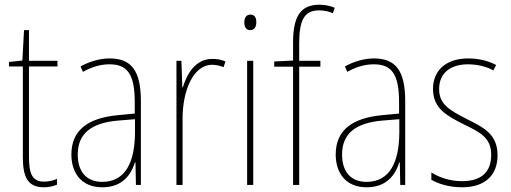

<svg xmlns="http://www.w3.org/2000/svg" viewBox="-20 -785 2170 815"><path d="M167 -14C116 -14 103 -49 103 -119V-503H224V-527H103V-657H82L75 -528L18 -522V-503H77V-120C77 -37 95 10 166 10C190 10 206 5 222 -1V-26C208 -19 188 -14 167 -14Z M445 -537C404 -537 360 -524 322 -503L332 -480C375 -504 412 -512 445 -512C520 -512 552 -471 552 -351V-303L479 -296C355 -284 283 -234 283 -129C283 -53 324 10 414 10C500 10 536 -43 553 -96H555L557 0H578V-356C578 -486 537 -537 445 -537ZM479 -273 553 -279V-220C552 -98 513 -13 414 -13C348 -13 310 -55 310 -129C310 -219 369 -263 479 -273Z M881 -535C809 -535 773 -470 756 -414H754L750 -527H729V0H755V-283C755 -394 797 -510 881 -510C900 -510 916 -505 929 -500L937 -524C920 -532 900 -535 881 -535Z M1043 -723C1023 -723 1017 -706 1017 -690C1017 -672 1024 -657 1042 -657C1060 -657 1068 -671 1068 -691C1068 -707 1063 -723 1043 -723ZM1055 -527H1029V0H1055Z M1340 -502V-527H1250V-600C1250 -701 1272 -741 1335 -741C1354 -741 1375 -737 1393 -729L1401 -752C1384 -759 1362 -765 1336 -765C1254 -765 1224 -713 1224 -604V-528L1144 -524V-502H1224V0H1250V-502Z M1567 -537C1526 -537 1482 -524 1444 -503L1454 -480C1497 -504 1534 -512 1567 -512C1642 -512 1674 -471 1674 -351V-303L1601 -296C1477 -284 1405 -234 1405 -129C1405 -53 1446 10 1536 10C1622 10 1658 -43 1675 -96H1677L1679 0H1700V-356C1700 -486 1659 -537 1567 -537ZM1601 -273 1675 -279V-220C1674 -98 1635 -13 1536 -13C1470 -13 1432 -55 1432 -129C1432 -219 1491 -263 1601 -273Z M2092 -126C2092 -218 2030 -245 1957 -282C1888 -318 1844 -342 1844 -407C1844 -476 1893 -512 1967 -512C2006 -512 2047 -502 2074 -486L2086 -509C2055 -526 2013 -537 1968 -537C1869 -537 1818 -482 1818 -408C1818 -324 1876 -294 1951 -256C2019 -223 2065 -200 2065 -128C2065 -57 2026 -16 1941 -16C1893 -16 1847 -30 1811 -53V-22C1838 -6 1885 10 1941 10C2042 10 2092 -44 2092 -126Z"/></svg>

Font: Noto Sans Sinhala Condensed Thin
Style: Regular
Weight: 100
Width: 3
Designer: Jelle Bosma - Monotype Design Team
Foundry: Monotype Imaging Inc.
Version: Version 2.006